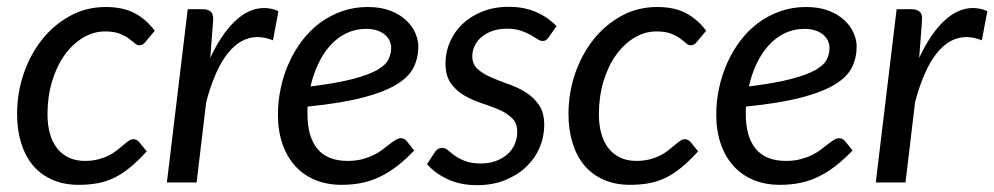

<svg xmlns="http://www.w3.org/2000/svg" viewBox="-20 -534 2910 562"><path d="M409.5 -91Q383.5 -62.5 360.2 -43.5Q337 -24.5 313.5 -13.2Q290 -2 264.8 2.5Q239.5 7 210.5 7Q166.5 7 132.8 -8Q99 -23 76.2 -50.2Q53.5 -77.5 41.8 -115.8Q30 -154 30 -200Q30 -261.5 49.2 -318Q68.5 -374.5 103 -418Q137.5 -461.5 185 -487.5Q232.5 -513.5 289.5 -513.5Q339.5 -513.5 373.5 -495.8Q407.5 -478 433 -444L405 -410.5Q402 -406.5 397.5 -404Q393 -401.5 387.5 -401.5Q380.5 -401.5 373.8 -407.8Q367 -414 356.2 -421.8Q345.5 -429.5 329.2 -435.8Q313 -442 287.5 -442Q253 -442 222.2 -423.2Q191.5 -404.5 168.5 -372Q145.5 -339.5 132.2 -295Q119 -250.5 119 -199.5Q119 -168.5 126 -143.2Q133 -118 147 -100.2Q161 -82.5 181.2 -72.8Q201.5 -63 228.5 -63Q251 -63 268.5 -67.8Q286 -72.5 299.5 -79.5Q313 -86.5 323.2 -94.8Q333.5 -103 341.8 -110Q350 -117 356.8 -121.8Q363.5 -126.5 370.5 -126.5Q380.5 -126.5 387.5 -118L409.5 -91Z M468.5 0 529.5 -507H574Q588 -507 596 -500.5Q604 -494 604 -480.5Q604 -478.5 603.8 -474.8Q603.5 -471 603.2 -467Q603 -463 602.8 -460Q602.5 -457 602.5 -456.5L595.5 -364.5Q628 -434.5 668.2 -472.5Q708.5 -510.5 753 -510.5Q774 -510.5 795 -501.5L779 -416Q755.5 -425.5 733.5 -425.5Q685 -425.5 647 -378.2Q609 -331 583.5 -235L555.5 0Z M1204.5 -398Q1204.5 -365 1191 -337.2Q1177.5 -309.5 1141.5 -287.2Q1105.5 -265 1042.5 -248.5Q979.5 -232 880.5 -222Q880 -216.5 880 -211.2Q880 -206 880 -200.5Q880 -133.5 909.2 -98.2Q938.5 -63 997.5 -63Q1021.5 -63 1040.2 -68Q1059 -73 1073.8 -80.2Q1088.5 -87.5 1099.8 -96.2Q1111 -105 1120.5 -112.2Q1130 -119.5 1138 -124.5Q1146 -129.5 1154 -129.5Q1163 -129.5 1170.5 -121L1192.5 -93.5Q1167 -67 1142.8 -48.2Q1118.5 -29.5 1093 -17Q1067.5 -4.5 1039.8 1.2Q1012 7 980 7Q936.5 7 902 -7.5Q867.5 -22 843.5 -48.8Q819.5 -75.5 806.5 -113.5Q793.5 -151.5 793.5 -198.5Q793.5 -237.5 801.8 -276.2Q810 -315 825.8 -350Q841.5 -385 864.2 -415Q887 -445 916.2 -466.8Q945.5 -488.5 980.8 -501Q1016 -513.5 1056.5 -513.5Q1095 -513.5 1123 -502.5Q1151 -491.5 1169 -474.5Q1187 -457.5 1195.8 -437Q1204.5 -416.5 1204.5 -398ZM1051.5 -449.5Q1020 -449.5 993.5 -436.5Q967 -423.5 946.5 -400.8Q926 -378 911.5 -347.2Q897 -316.5 889 -281Q966 -290.5 1012.5 -302.8Q1059 -315 1084 -329.2Q1109 -343.5 1117 -360Q1125 -376.5 1125 -394.5Q1125 -403.5 1121 -413.2Q1117 -423 1108.2 -431Q1099.5 -439 1085.5 -444.2Q1071.5 -449.5 1051.5 -449.5Z M1586.5 -425.5Q1582.5 -419.5 1578.5 -416.8Q1574.5 -414 1568.5 -414Q1561.5 -414 1553.2 -419.5Q1545 -425 1533.2 -431.8Q1521.5 -438.5 1504.5 -444.2Q1487.5 -450 1463.5 -450Q1441 -450 1422.5 -443.8Q1404 -437.5 1390.5 -426.5Q1377 -415.5 1369.8 -400.8Q1362.5 -386 1362.5 -369.5Q1362.5 -346 1378 -332Q1393.5 -318 1417 -307.8Q1440.5 -297.5 1467.8 -288Q1495 -278.5 1518.5 -264Q1542 -249.5 1557.5 -227Q1573 -204.5 1573 -168.5Q1573 -133.5 1559.2 -101.5Q1545.5 -69.5 1519.8 -45.2Q1494 -21 1457.8 -6.5Q1421.5 8 1376.5 8Q1328 8 1290.8 -9.2Q1253.5 -26.5 1230 -53.5L1252 -87.5Q1256 -94 1261.5 -97.5Q1267 -101 1275.5 -101Q1283.5 -101 1291.5 -94Q1299.5 -87 1311.5 -78.2Q1323.5 -69.5 1341.8 -62.5Q1360 -55.5 1388 -55.5Q1412.5 -55.5 1432.2 -63Q1452 -70.5 1465.8 -83Q1479.5 -95.5 1486.8 -112.2Q1494 -129 1494 -148Q1494 -173.5 1478.5 -188.5Q1463 -203.5 1439.5 -213.5Q1416 -223.5 1389 -232.2Q1362 -241 1338.5 -254.8Q1315 -268.5 1299.5 -290.5Q1284 -312.5 1284 -349Q1284 -381 1296.8 -410.8Q1309.5 -440.5 1333.5 -463.5Q1357.5 -486.5 1391.8 -500.2Q1426 -514 1469 -514Q1514.5 -514 1549.2 -498.8Q1584 -483.5 1609 -457.5Z M2023.5 -91Q1997.5 -62.5 1974.2 -43.5Q1951 -24.5 1927.5 -13.2Q1904 -2 1878.8 2.5Q1853.5 7 1824.5 7Q1780.5 7 1746.8 -8Q1713 -23 1690.2 -50.2Q1667.5 -77.5 1655.8 -115.8Q1644 -154 1644 -200Q1644 -261.5 1663.2 -318Q1682.5 -374.5 1717 -418Q1751.5 -461.5 1799 -487.5Q1846.5 -513.5 1903.5 -513.5Q1953.5 -513.5 1987.5 -495.8Q2021.5 -478 2047 -444L2019 -410.5Q2016 -406.5 2011.5 -404Q2007 -401.5 2001.5 -401.5Q1994.5 -401.5 1987.8 -407.8Q1981 -414 1970.2 -421.8Q1959.5 -429.5 1943.2 -435.8Q1927 -442 1901.5 -442Q1867 -442 1836.2 -423.2Q1805.5 -404.5 1782.5 -372Q1759.5 -339.5 1746.2 -295Q1733 -250.5 1733 -199.5Q1733 -168.5 1740 -143.2Q1747 -118 1761 -100.2Q1775 -82.5 1795.2 -72.8Q1815.5 -63 1842.5 -63Q1865 -63 1882.5 -67.8Q1900 -72.5 1913.5 -79.5Q1927 -86.5 1937.2 -94.8Q1947.5 -103 1955.8 -110Q1964 -117 1970.8 -121.8Q1977.5 -126.5 1984.5 -126.5Q1994.5 -126.5 2001.5 -118L2023.5 -91Z M2487.5 -398Q2487.5 -365 2474 -337.2Q2460.5 -309.5 2424.5 -287.2Q2388.5 -265 2325.5 -248.5Q2262.5 -232 2163.5 -222Q2163 -216.5 2163 -211.2Q2163 -206 2163 -200.5Q2163 -133.5 2192.2 -98.2Q2221.5 -63 2280.5 -63Q2304.5 -63 2323.2 -68Q2342 -73 2356.8 -80.2Q2371.5 -87.5 2382.8 -96.2Q2394 -105 2403.5 -112.2Q2413 -119.5 2421 -124.5Q2429 -129.5 2437 -129.5Q2446 -129.5 2453.5 -121L2475.5 -93.5Q2450 -67 2425.8 -48.2Q2401.5 -29.5 2376 -17Q2350.5 -4.5 2322.8 1.2Q2295 7 2263 7Q2219.5 7 2185 -7.5Q2150.5 -22 2126.5 -48.8Q2102.5 -75.5 2089.5 -113.5Q2076.5 -151.5 2076.5 -198.5Q2076.5 -237.5 2084.8 -276.2Q2093 -315 2108.8 -350Q2124.5 -385 2147.2 -415Q2170 -445 2199.2 -466.8Q2228.5 -488.5 2263.8 -501Q2299 -513.5 2339.5 -513.5Q2378 -513.5 2406 -502.5Q2434 -491.5 2452 -474.5Q2470 -457.5 2478.8 -437Q2487.5 -416.5 2487.5 -398ZM2334.5 -449.5Q2303 -449.5 2276.5 -436.5Q2250 -423.5 2229.5 -400.8Q2209 -378 2194.5 -347.2Q2180 -316.5 2172 -281Q2249 -290.5 2295.5 -302.8Q2342 -315 2367 -329.2Q2392 -343.5 2400 -360Q2408 -376.5 2408 -394.5Q2408 -403.5 2404 -413.2Q2400 -423 2391.2 -431Q2382.5 -439 2368.5 -444.2Q2354.5 -449.5 2334.5 -449.5Z M2543.5 0 2604.5 -507H2649Q2663 -507 2671 -500.5Q2679 -494 2679 -480.5Q2679 -478.5 2678.8 -474.8Q2678.5 -471 2678.2 -467Q2678 -463 2677.8 -460Q2677.5 -457 2677.5 -456.5L2670.5 -364.5Q2703 -434.5 2743.2 -472.5Q2783.5 -510.5 2828 -510.5Q2849 -510.5 2870 -501.5L2854 -416Q2830.5 -425.5 2808.5 -425.5Q2760 -425.5 2722 -378.2Q2684 -331 2658.5 -235L2630.5 0Z"/></svg>

Font: LatoHex
Style: Italic
Weight: 400
Italic angle: -7°
Designer: Lukasz Dziedzic
Foundry: tyPoland Lukasz Dziedzic
Version: Version 1.104; Western+Polish opensource